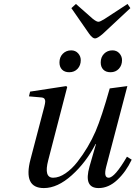

<svg xmlns="http://www.w3.org/2000/svg" viewBox="-20 -936 684 968"><path d="M339.8 -895 362.8 -916 448.2 -840.8Q466.8 -826.2 476.1 -826.2Q484.9 -826.2 507.8 -840.8L623 -916L637.2 -895L499 -766.1Q471.7 -742.2 459 -742.2Q446.3 -742.2 429.2 -766.1ZM487.8 -621.1Q487.8 -647.9 504.6 -665Q521.5 -682.1 546.9 -682.1Q568.4 -682.1 581.8 -667.2Q595.2 -652.3 595.2 -632.8Q595.2 -606.4 579.1 -589.1Q563 -571.8 537.1 -571.8Q513.7 -571.8 500.7 -585.2Q487.8 -598.6 487.8 -621.1ZM279.8 -621.1Q279.8 -647.9 296.6 -665Q313.5 -682.1 338.9 -682.1Q360.4 -682.1 373.8 -667.2Q387.2 -652.3 387.2 -632.8Q387.2 -606.4 371.1 -589.1Q355 -571.8 329.1 -571.8Q305.7 -571.8 292.7 -585.2Q279.8 -598.6 279.8 -621.1ZM126 -450.2 131.8 -474.1 314 -502 318.8 -497.1 223.1 -127.9Q200.2 -40 248 -40Q277.8 -40 310.1 -62Q342.3 -84 370.1 -119.6Q397.9 -155.3 421.1 -194.3Q444.3 -233.4 461.9 -273.9Q492.7 -346.2 533.2 -490.2L622.1 -502L515.1 -94.2Q501.5 -40 527.8 -40Q558.1 -40 620.1 -146L644 -130.9Q614.7 -69.3 571 -28.6Q527.3 12.2 477.1 12.2Q400.4 12.2 431.2 -96.2L463.9 -210H461.9Q414.1 -117.2 342 -52.5Q270 12.2 201.2 12.2Q95.7 12.2 133.8 -132.8L203.1 -397Q207.5 -414.1 208 -423.1Q208.5 -432.1 204.1 -438Q199.7 -443.8 188 -444.8Z"/></svg>

Font: Linguistics Pro
Style: Italic
Weight: 400
Italic angle: -12°
Designer: Stefan Peev, Context Ltd
Foundry: Stefan Peev, Context Ltd
Version: Version 001.000